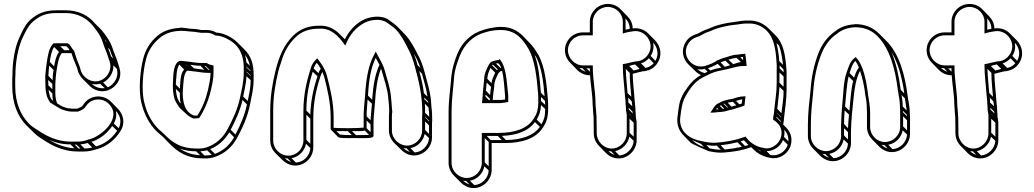

<svg xmlns="http://www.w3.org/2000/svg" viewBox="-20 -694 5237 972"><path d="M423 14C407 20 390 23 370 23H340C259 23 205 -12 154 -46C144 -52 135 -60 127 -68C84 -111 57 -174 57 -258V-283C57 -293 57 -303 58 -313C58 -379 70 -442 89 -491C105 -525 121 -562 146 -584C179 -611 206 -628 267 -628H312C374 -628 419 -601 448 -566C468 -542 491 -512 500 -480C508 -453 522 -427 528 -403L535 -383C550 -337 519 -297 487 -286C444 -271 402 -300 390 -334L384 -355C373 -381 363 -409 355 -437C345 -447 341 -457 331 -470C327 -472 324 -473 321 -475H267C262 -475 255 -475 250 -474C227 -451 222 -411 217 -379C213 -356 211 -330 209 -307L210 -259C210 -228 217 -199 231 -180C233 -177 234 -174 237 -173C253 -164 270 -151 289 -142C291 -140 297 -139 300 -138L312 -134C320 -132 332 -129 340 -129H375C387 -134 399 -138 409 -148C423 -170 438 -184 463 -189C490 -194 514 -185 531 -168C601 -98 496 -8 440 9L452 21C493 6 526 -24 548 -56L573 -32C551 1 517 31 476 44C473 45 469 46 466 47L443 24L452 21L440 9C435 11 430 12 424 13ZM336 -146 335 -145C328 -145 323 -146 316 -148L304 -152C292 -156 281 -163 269 -171C263 -186 260 -205 260 -224V-271C262 -294 263 -319 267 -341C272 -371 277 -407 293 -425H302H342C349 -400 360 -375 370 -351L376 -330C381 -318 388 -305 398 -295L433 -260C455 -238 490 -224 527 -237C565 -250 603 -296 584 -352L578 -372C571 -398 558 -424 550 -449C539 -485 515 -516 495 -541L460 -576C429 -614 379 -642 312 -642H267C203 -642 170 -624 136 -596C107 -571 91 -532 75 -497C54 -448 43 -380 43 -313C42 -303 42 -293 42 -283V-258C42 -169 70 -103 116 -57L152 -22C161 -13 170 -5 181 2C232 36 290 73 375 73H405C428 73 449 68 467 62C520 50 564 11 589 -29C616 -69 605 -115 577 -143L542 -179C522 -199 492 -210 460 -204C430 -198 412 -181 397 -158C392 -153 384 -149 371 -144H340C340 -144 337 -146 336 -146ZM387 58H378L358 38H367ZM408 58 387 37C400 36 413 33 424 30L447 53C434 56 422 58 408 58ZM357 57C305 53 265 36 228 14C259 28 295 37 337 37ZM536 -443C541 -427 547 -412 553 -398L542 -409C538 -424 532 -439 526 -453ZM520 -480 514 -486 511 -495ZM571 -346C584 -303 556 -265 526 -252L502 -276C530 -290 556 -324 554 -363ZM510 -248C485 -244 461 -254 445 -269C458 -266 472 -266 487 -270ZM305 -440 285 -460H316L326 -450C328 -447 330 -444 332 -440ZM279 -431C264 -412 258 -383 254 -358L232 -381C236 -408 241 -438 254 -456ZM251 -340C248 -323 247 -305 246 -288L225 -310C226 -327 227 -345 229 -362ZM245 -269V-242L225 -262C225 -271 224 -280 224 -289ZM245 -221C245 -208 246 -195 249 -184C234 -193 229 -217 226 -240ZM581 -45 556 -69C568 -90 571 -112 567 -132C589 -110 597 -77 581 -45ZM452 21C464 33 473 41 476 44C474 42 466 35 452 21ZM289 -142 440 9ZM250 -181Z M891 -554 890 -553C839 -549 805 -537 774 -510C742 -482 717 -445 705 -397C690 -338 679 -236 697 -169C711 -113 736 -66 772 -30C782 -21 795 -10 805 -1L840 35C882 77 928 108 1011 108C1033 109 1053 106 1069 100C1120 82 1156 49 1181 3C1207 -45 1234 -104 1246 -166C1253 -203 1264 -244 1264 -291V-315C1264 -373 1250 -411 1218 -443L1183 -478C1168 -493 1150 -505 1131 -514C1116 -521 1097 -528 1075 -529C1062 -537 1045 -542 1028 -542H998C998 -542 996 -542 994 -543C978 -547 956 -548 939 -549C924 -551 914 -554 891 -554ZM1071 -514H1073C1092 -514 1110 -507 1125 -500C1180 -474 1214 -429 1214 -350V-326C1214 -281 1204 -242 1196 -204C1185 -144 1157 -87 1132 -40C1109 3 1076 34 1029 51C1015 56 997 59 976 58C897 58 855 29 815 -11L799 -26C756 -61 726 -111 711 -173C694 -236 704 -336 719 -393C730 -438 754 -472 784 -498C812 -523 843 -535 891 -538C912 -538 921 -537 937 -535C955 -534 975 -532 991 -529C993 -529 996 -528 998 -528H1028C1044 -528 1058 -522 1071 -514ZM1026 -375H998C975 -375 949 -381 924 -383C914 -384 906 -385 899 -386H897C890 -386 886 -385 882 -382C853 -359 858 -298 855 -263C855 -227 859 -194 875 -170C881 -161 886 -150 895 -143C914 -127 931 -104 960 -94H961L986 -96H988C1014 -135 1035 -183 1047 -235C1054 -266 1061 -292 1061 -330V-362C1047 -365 1037 -368 1026 -375ZM905 -227C909 -267 907 -322 928 -336H932H933C940 -335 948 -334 958 -333C982 -331 1008 -325 1033 -325H1046C1045 -292 1039 -269 1033 -239C1022 -191 1004 -147 979 -109H962C920 -125 905 -166 905 -227ZM1041 -340H1036L1016 -360H1021ZM1014 -341C997 -343 980 -346 962 -348L943 -366C960 -364 978 -361 995 -361ZM938 -350 937 -351 919 -369H920ZM890 -225C890 -206 891 -187 895 -170L887 -179C877 -195 872 -217 870 -244ZM891 -245 870 -266C873 -302 873 -349 888 -367L912 -342C892 -320 893 -278 891 -245ZM1248 -337V-333L1228 -353V-357ZM1245 -361 1227 -379C1226 -393 1224 -405 1220 -417C1232 -401 1241 -383 1245 -361ZM1249 -312V-309L1228 -329V-332ZM1249 -288C1249 -250 1241 -216 1234 -183L1211 -205C1217 -237 1226 -270 1228 -308ZM1230 -165C1219 -110 1195 -57 1172 -13L1148 -37C1171 -81 1195 -133 1208 -188ZM1165 1C1143 40 1111 69 1068 85L1044 61C1086 44 1118 14 1141 -24ZM1052 90C1041 92 1029 93 1015 93L994 72C1007 71 1018 70 1029 67ZM993 92C949 89 917 77 890 58C913 67 940 72 973 72Z M2092 -424C2074 -459 2054 -496 2028 -522L1993 -558C1982 -569 1964 -582 1950 -592C1913 -620 1853 -611 1816 -592C1775 -569 1747 -537 1726 -495L1700 -521C1675 -546 1643 -565 1600 -564C1536 -564 1496 -545 1463 -512C1418 -467 1393 -410 1375 -337C1360 -276 1348 -208 1348 -131V17C1348 42 1358 65 1375 82L1411 117C1427 133 1450 144 1475 144C1525 144 1566 102 1566 52V-96C1566 -178 1582 -246 1602 -307C1605 -316 1608 -323 1612 -330C1615 -323 1618 -315 1621 -306C1637 -244 1654 -175 1654 -100V-39C1667 -26 1678 -14 1691 -1C1699 7 1727 5 1779 5C1828 5 1871 9 1871 -7V-67C1871 -108 1874 -116 1878 -171C1882 -239 1890 -299 1909 -347C1915 -330 1925 -289 1931 -273L1937 -249C1943 -227 1946 -200 1948 -174L1950 -144C1951 -136 1950 -131 1950 -124C1949 -115 1949 -106 1949 -97V-33C1949 -9 1960 14 1976 30L2012 65C2029 82 2051 93 2076 93C2125 93 2167 51 2167 2V-62C2167 -68 2167 -76 2168 -84V-85C2168 -108 2167 -133 2164 -154L2162 -184C2156 -240 2143 -278 2130 -327C2120 -365 2109 -394 2092 -424ZM1363 17V-131C1363 -207 1374 -272 1389 -333C1394 -352 1398 -365 1402 -375L1407 -391C1422 -438 1442 -471 1473 -502C1504 -533 1539 -549 1600 -549C1657 -551 1694 -510 1720 -474L1728 -463L1733 -475C1753 -521 1782 -555 1824 -578C1858 -596 1910 -601 1940 -579C1954 -568 1972 -557 1982 -547C2006 -523 2026 -488 2043 -453C2059 -424 2070 -396 2080 -358C2100 -284 2118 -214 2118 -120C2117 -112 2117 -104 2117 -97V-33C2117 8 2082 43 2041 43C2000 43 1964 8 1964 -33V-97C1964 -105 1964 -114 1965 -123L1966 -124C1966 -130 1965 -138 1964 -146L1962 -176C1960 -202 1957 -230 1951 -253L1945 -277C1940 -291 1929 -337 1922 -355C1912 -380 1900 -398 1889 -420L1882 -433L1876 -421C1844 -364 1833 -291 1828 -207C1824 -153 1821 -144 1821 -102V-48C1810 -47 1784 -45 1744 -45C1704 -45 1679 -46 1669 -47V-100C1669 -178 1651 -248 1635 -310C1626 -346 1607 -371 1586 -399C1571 -384 1559 -371 1553 -347C1533 -286 1516 -215 1516 -131V17C1516 59 1482 94 1440 94C1398 94 1363 59 1363 17ZM2079 -416C2091 -395 2100 -375 2108 -350L2094 -364C2089 -384 2083 -402 2076 -419ZM2116 -321C2127 -279 2138 -247 2144 -205L2126 -222C2121 -265 2112 -299 2102 -335ZM2147 -180 2148 -173 2128 -192V-200ZM2149 -150C2151 -136 2153 -119 2153 -103L2132 -123C2132 -138 2132 -154 2131 -169ZM2153 -82C2153 -81 2152 -80 2152 -79L2132 -100V-103ZM2152 -59V-16L2132 -36V-79ZM2152 5C2150 43 2117 76 2079 78L2058 56C2094 49 2123 20 2130 -16ZM2055 75C2043 71 2032 65 2023 56C2028 57 2033 57 2038 57ZM1863 -169C1860 -126 1857 -112 1856 -85L1836 -105C1836 -139 1838 -150 1841 -190ZM1864 -189 1843 -210C1847 -286 1857 -350 1882 -401C1888 -390 1895 -378 1901 -366C1878 -317 1869 -257 1864 -189ZM1856 -64V-25L1836 -45V-84ZM1848 -11C1835 -10 1813 -10 1782 -10L1762 -30C1790 -30 1815 -29 1827 -33ZM1761 -10C1727 -10 1707 -12 1701 -13L1683 -30H1741ZM1587 -308C1569 -252 1553 -188 1551 -114L1531 -134C1531 -210 1545 -274 1563 -331ZM1592 -324 1568 -347C1572 -359 1576 -367 1584 -376C1592 -366 1598 -356 1604 -346C1599 -340 1595 -332 1592 -324ZM1551 -93V34L1531 14V-113ZM1551 55C1549 95 1517 127 1478 129L1456 107C1493 100 1522 71 1529 34ZM1454 126C1442 122 1431 116 1422 107C1427 108 1431 108 1436 108Z M2266 131V-126C2266 -191 2275 -248 2279 -306C2283 -348 2296 -379 2308 -412C2331 -469 2373 -513 2435 -530L2457 -536C2475 -540 2495 -542 2516 -542C2593 -542 2628 -493 2657 -444C2688 -386 2697 -306 2704 -221C2705 -211 2705 -197 2705 -180C2705 -136 2698 -118 2681 -92C2650 -43 2586 -21 2503 -21H2419V131C2419 172 2384 207 2343 207C2302 207 2266 172 2266 131ZM2553 -178V-209C2545 -277 2545 -355 2509 -395L2504 -390C2492 -390 2481 -385 2476 -384C2462 -382 2458 -370 2455 -367C2445 -347 2431 -322 2431 -292C2429 -273 2427 -252 2425 -232L2423 -203C2422 -194 2421 -182 2420 -172H2515C2527 -173 2542 -176 2553 -178ZM2500 -343C2498 -342 2497 -340 2496 -339L2471 -363L2475 -367ZM2515 -349 2491 -372C2494 -373 2498 -374 2502 -374L2509 -367C2512 -362 2515 -356 2517 -350C2516 -350 2516 -349 2515 -349ZM2487 -326C2480 -311 2471 -293 2468 -273L2447 -295C2448 -316 2455 -333 2463 -350ZM2466 -254C2464 -241 2462 -227 2461 -213L2440 -235C2441 -248 2442 -262 2444 -276ZM2460 -194 2459 -187H2455L2438 -205V-215ZM2693 -408C2721 -355 2731 -283 2737 -206L2718 -225C2713 -294 2707 -360 2687 -415ZM2739 -183C2739 -177 2740 -171 2740 -163L2719 -183V-203ZM2740 -142C2740 -105 2734 -87 2721 -65L2697 -89C2710 -111 2717 -130 2719 -162ZM2713 -52C2682 -7 2620 14 2541 15L2521 -6C2594 -9 2654 -29 2688 -76ZM2520 15H2464L2444 -6H2500ZM2454 25V148L2434 128V5ZM2454 169C2452 208 2420 241 2381 243L2359 221C2396 214 2425 185 2432 148ZM2357 240C2345 236 2334 230 2325 221C2330 222 2334 222 2339 222ZM2626 -513C2600 -539 2565 -558 2516 -558C2493 -558 2472 -553 2453 -550L2431 -544C2364 -525 2318 -479 2294 -418C2281 -384 2270 -352 2265 -308C2261 -250 2251 -192 2251 -126V131C2251 156 2262 179 2279 196L2314 231C2330 247 2353 258 2378 258C2428 258 2469 215 2469 166V30H2538C2623 30 2694 7 2729 -49C2747 -76 2755 -100 2755 -145C2755 -162 2755 -176 2754 -187C2747 -273 2739 -354 2706 -416C2693 -437 2679 -459 2661 -477ZM2522 -335C2531 -296 2533 -254 2537 -209V-190C2531 -189 2523 -189 2515 -188H2474C2476 -211 2479 -234 2482 -256V-257C2482 -283 2493 -302 2503 -323C2506 -326 2511 -332 2513 -333C2516 -334 2519 -334 2522 -335Z M3133 -584V-524L3142 -527C3153 -530 3164 -533 3175 -534L3187 -536C3248 -545 3301 -471 3258 -414C3245 -397 3229 -387 3209 -384L3197 -383C3181 -380 3162 -375 3149 -372C3144 -372 3138 -370 3133 -369V-363C3133 -311 3140 -267 3143 -219C3144 -202 3147 -186 3147 -172V-167C3148 -159 3149 -149 3149 -137V-136C3151 -127 3152 -118 3153 -111V-19C3153 22 3118 58 3077 58C3036 58 3001 22 3001 -19L3000 -100C3000 -114 2997 -128 2997 -140V-142C2996 -151 2995 -159 2995 -167C2995 -230 2981 -290 2981 -356V-363H2931C2890 -363 2855 -399 2855 -440C2855 -481 2889 -515 2931 -515H2981V-584C2981 -625 3016 -659 3057 -659C3098 -659 3133 -625 3133 -584ZM2980 -167C2980 -166 2982 -140 2982 -140C2982 -125 2985 -111 2985 -100L2986 -19C2986 6 2996 28 3013 45L3048 81C3065 98 3087 108 3112 108C3161 108 3203 65 3203 16V-76C3202 -84 3201 -92 3199 -102C3199 -112 3198 -124 3197 -133V-137C3197 -153 3194 -169 3193 -185C3190 -232 3184 -272 3183 -321H3185H3186C3202 -325 3217 -330 3234 -333L3246 -334C3270 -339 3290 -349 3305 -370C3335 -410 3326 -460 3296 -490L3261 -525C3242 -544 3214 -555 3183 -550C3183 -574 3172 -596 3156 -612L3121 -648C3104 -665 3082 -674 3057 -674C3007 -674 2966 -633 2966 -584V-530H2931C2881 -530 2840 -490 2840 -440C2840 -415 2850 -393 2867 -376L2902 -340C2919 -323 2941 -313 2966 -313H2967C2970 -265 2980 -213 2980 -167ZM3289 -374C3278 -361 3264 -353 3248 -350L3225 -373C3240 -378 3254 -387 3265 -399ZM3298 -386 3274 -411C3288 -433 3291 -456 3286 -478C3309 -455 3317 -418 3298 -386ZM3218 -345C3207 -342 3197 -339 3188 -337L3165 -360C3175 -363 3184 -366 3195 -368ZM3168 -325C3168 -282 3173 -243 3176 -204L3157 -223C3154 -265 3149 -302 3148 -345ZM3178 -181C3179 -172 3180 -163 3181 -156L3161 -175C3161 -183 3161 -192 3160 -200ZM3184 -98 3185 -97 3167 -114V-115ZM3183 -120 3163 -140V-148L3182 -129C3182 -126 3183 -123 3183 -120ZM3188 -73V-2L3167 -22V-93ZM3188 19C3186 57 3153 91 3115 93L3094 71C3130 64 3159 34 3166 -2ZM3091 90C3079 86 3069 80 3060 71C3065 72 3069 72 3074 72ZM2945 -331C2933 -335 2922 -341 2913 -350C2918 -349 2923 -349 2928 -349ZM3168 -548C3161 -547 3155 -546 3147 -544V-584C3147 -590 3147 -595 3146 -601C3160 -587 3168 -569 3168 -549ZM2949 -348H2966V-331Z M3623 -127C3640 -127 3659 -132 3671 -136L3688 -140C3708 -147 3729 -151 3749 -160C3751 -176 3752 -192 3754 -207L3746 -206C3722 -206 3706 -199 3690 -194C3668 -190 3643 -186 3627 -176L3609 -167C3598 -158 3590 -145 3584 -135L3576 -124H3592C3603 -125 3614 -126 3623 -127ZM3757 -575H3776C3811 -575 3841 -559 3862 -538C3897 -503 3907 -447 3911 -381C3912 -368 3913 -357 3912 -345V-272C3912 -227 3904 -182 3900 -141L3898 -120C3897 -112 3895 -105 3894 -98V-88C3921 -72 3945 -43 3934 -1C3926 32 3886 68 3842 54L3832 52C3799 44 3772 23 3754 -3C3752 -2 3750 0 3748 0H3747L3713 11C3683 19 3647 25 3610 28C3584 31 3557 26 3534 21C3470 10 3411 -30 3425 -109C3429 -140 3433 -170 3443 -192C3465 -236 3494 -280 3538 -302L3556 -311C3581 -324 3603 -333 3635 -338C3672 -344 3707 -360 3746 -360H3760L3759 -370C3757 -389 3756 -405 3753 -422C3737 -420 3725 -420 3711 -417C3688 -417 3668 -407 3652 -403C3637 -400 3625 -393 3611 -388C3594 -376 3570 -366 3548 -360C3487 -343 3427 -410 3463 -471C3476 -493 3494 -503 3521 -511C3537 -519 3549 -528 3564 -532C3580 -537 3593 -545 3607 -549C3632 -557 3666 -565 3695 -568C3713 -569 3737 -575 3757 -575ZM3783 51 3795 63C3814 82 3838 95 3864 102L3874 104C3928 118 3974 80 3984 38C3993 2 3980 -28 3960 -48L3945 -63C3946 -69 3947 -76 3948 -83L3950 -104C3954 -144 3962 -190 3962 -237V-309C3963 -321 3962 -334 3961 -347C3956 -416 3945 -476 3908 -513L3872 -549C3848 -573 3815 -590 3776 -590H3757C3735 -590 3710 -584 3693 -582C3662 -579 3629 -571 3603 -563C3587 -558 3573 -550 3560 -546C3543 -541 3530 -533 3515 -525C3488 -516 3466 -506 3450 -479C3427 -439 3437 -396 3464 -369L3500 -334C3508 -326 3518 -319 3529 -314C3502 -300 3478 -277 3461 -252C3449 -235 3437 -219 3429 -198C3417 -173 3415 -141 3411 -111C3403 -67 3416 -33 3441 -8L3476 28C3484 36 3567 71 3567 71C3590 76 3619 81 3647 78C3684 75 3720 70 3752 61ZM3731 -380C3716 -378 3703 -372 3692 -369L3668 -392C3681 -396 3696 -400 3709 -401ZM3676 -364C3668 -361 3657 -358 3649 -356L3628 -378L3652 -387ZM3924 -463C3934 -436 3940 -402 3944 -366L3925 -385C3923 -417 3918 -448 3911 -476ZM3946 -343C3947 -338 3947 -333 3947 -328L3927 -348V-363ZM3947 -307V-255L3926 -275V-327ZM3947 -234C3947 -196 3940 -157 3936 -121L3915 -143C3918 -177 3924 -215 3926 -254ZM3935 -102 3934 -100 3913 -122V-123ZM3933 -81C3933 -80 3932 -78 3932 -77L3910 -100C3910 -101 3911 -102 3911 -103ZM3968 39C3958 71 3921 100 3879 90L3861 71C3900 71 3931 46 3944 15ZM3971 21 3949 -1C3952 -14 3952 -26 3950 -37C3964 -23 3973 -3 3971 21ZM3835 74C3829 71 3823 67 3818 63C3821 64 3823 65 3826 66ZM3736 49C3710 55 3680 60 3649 63L3628 41C3658 38 3687 33 3713 26ZM3752 45 3729 22 3746 16 3769 40ZM3629 64C3609 64 3590 61 3572 57L3556 40C3573 43 3590 45 3608 43ZM3544 50C3520 43 3500 31 3484 15C3503 23 3521 31 3528 34ZM3723 -166 3706 -183C3716 -186 3726 -190 3738 -191C3737 -185 3736 -178 3735 -170C3731 -168 3727 -167 3723 -166ZM3707 -161C3700 -159 3692 -156 3683 -154L3664 -174C3673 -176 3682 -177 3690 -179ZM3639 -143 3624 -158 3630 -161 3646 -144C3644 -143 3641 -143 3639 -143ZM3663 -149 3643 -168C3644 -168 3646 -170 3647 -170L3666 -150C3665 -150 3664 -149 3663 -149ZM3617 -141C3613 -141 3609 -140 3605 -140C3607 -142 3608 -145 3610 -148ZM3576 -337 3564 -349C3581 -354 3597 -361 3613 -371L3632 -352C3611 -348 3593 -344 3576 -337ZM3562 -331C3557 -329 3553 -326 3548 -324C3534 -327 3521 -334 3511 -344C3523 -342 3535 -342 3548 -345ZM3728 -404C3732 -405 3735 -405 3741 -406C3741 -404 3742 -399 3742 -396V-395V-390Z M4085 -5V-63C4085 -121 4091 -173 4097 -231C4102 -304 4116 -362 4136 -415C4153 -461 4180 -498 4217 -523C4240 -542 4269 -554 4308 -556C4361 -556 4395 -538 4422 -511C4484 -449 4512 -347 4526 -234C4530 -204 4536 -185 4536 -152C4537 -141 4537 -131 4537 -123V-51C4537 -9 4501 25 4460 25C4419 25 4385 -10 4385 -51V-123C4385 -156 4379 -186 4375 -212C4366 -283 4352 -365 4312 -405L4307 -401C4282 -384 4275 -351 4265 -324C4249 -280 4249 -204 4243 -153C4241 -127 4238 -89 4238 -63V-5C4238 36 4203 71 4162 71C4121 71 4085 36 4085 -5ZM4561 -196C4564 -173 4568 -157 4570 -135L4550 -155C4550 -178 4547 -195 4544 -213ZM4558 -221 4540 -239C4531 -307 4517 -374 4493 -430C4527 -376 4547 -300 4558 -221ZM4571 -113V-106L4551 -126V-133ZM4572 -85V-34L4552 -54V-105ZM4572 -13C4570 26 4537 59 4498 61L4477 39C4514 32 4543 3 4550 -34ZM4474 58C4462 54 4452 48 4443 39C4448 40 4452 40 4457 40ZM4299 -284C4288 -242 4285 -182 4280 -133L4258 -155C4263 -202 4266 -265 4276 -307ZM4304 -301 4281 -324C4289 -349 4295 -371 4310 -385C4317 -377 4323 -364 4328 -352C4316 -337 4310 -319 4304 -301ZM4278 -114C4276 -94 4274 -67 4273 -45L4253 -66C4253 -86 4254 -113 4256 -135ZM4273 -25V12L4253 -8V-45ZM4273 33C4271 72 4239 105 4200 107L4178 85C4215 78 4244 49 4251 12ZM4176 104C4164 100 4153 94 4144 85C4149 86 4153 86 4158 86ZM4368 -146C4369 -138 4369 -129 4369 -123V-51C4369 -26 4380 -3 4397 14L4432 49C4448 65 4470 76 4495 76C4545 76 4587 34 4587 -16V-88C4587 -97 4587 -106 4586 -117C4586 -152 4580 -172 4576 -201C4562 -315 4533 -421 4468 -486L4432 -522C4403 -551 4365 -572 4308 -572V-571C4266 -569 4233 -556 4207 -535C4168 -507 4140 -470 4122 -421C4101 -366 4088 -306 4083 -233C4077 -176 4070 -122 4070 -63V-5C4070 20 4081 43 4098 60L4133 95C4149 111 4172 122 4197 122C4247 122 4288 79 4288 30V-28C4288 -53 4291 -91 4293 -116C4302 -194 4304 -282 4334 -335C4347 -298 4356 -253 4361 -210C4364 -193 4367 -182 4367 -169C4368 -163 4368 -155 4368 -146Z M4964 -584V-524L4973 -527C4984 -530 4995 -533 5006 -534L5018 -536C5079 -545 5132 -471 5089 -414C5076 -397 5060 -387 5040 -384L5028 -383C5012 -380 4993 -375 4980 -372C4975 -372 4969 -370 4964 -369V-363C4964 -311 4971 -267 4974 -219C4975 -202 4978 -186 4978 -172V-167C4979 -159 4980 -149 4980 -137V-136C4982 -127 4983 -118 4984 -111V-19C4984 22 4949 58 4908 58C4867 58 4832 22 4832 -19L4831 -100C4831 -114 4828 -128 4828 -140V-142C4827 -151 4826 -159 4826 -167C4826 -230 4812 -290 4812 -356V-363H4762C4721 -363 4686 -399 4686 -440C4686 -481 4720 -515 4762 -515H4812V-584C4812 -625 4847 -659 4888 -659C4929 -659 4964 -625 4964 -584ZM4811 -167C4811 -166 4813 -140 4813 -140C4813 -125 4816 -111 4816 -100L4817 -19C4817 6 4827 28 4844 45L4879 81C4896 98 4918 108 4943 108C4992 108 5034 65 5034 16V-76C5033 -84 5032 -92 5030 -102C5030 -112 5029 -124 5028 -133V-137C5028 -153 5025 -169 5024 -185C5021 -232 5015 -272 5014 -321H5016H5017C5033 -325 5048 -330 5065 -333L5077 -334C5101 -339 5121 -349 5136 -370C5166 -410 5157 -460 5127 -490L5092 -525C5073 -544 5045 -555 5014 -550C5014 -574 5003 -596 4987 -612L4952 -648C4935 -665 4913 -674 4888 -674C4838 -674 4797 -633 4797 -584V-530H4762C4712 -530 4671 -490 4671 -440C4671 -415 4681 -393 4698 -376L4733 -340C4750 -323 4772 -313 4797 -313H4798C4801 -265 4811 -213 4811 -167ZM5120 -374C5109 -361 5095 -353 5079 -350L5056 -373C5071 -378 5085 -387 5096 -399ZM5129 -386 5105 -411C5119 -433 5122 -456 5117 -478C5140 -455 5148 -418 5129 -386ZM5049 -345C5038 -342 5028 -339 5019 -337L4996 -360C5006 -363 5015 -366 5026 -368ZM4999 -325C4999 -282 5004 -243 5007 -204L4988 -223C4985 -265 4980 -302 4979 -345ZM5009 -181C5010 -172 5011 -163 5012 -156L4992 -175C4992 -183 4992 -192 4991 -200ZM5015 -98 5016 -97 4998 -114V-115ZM5014 -120 4994 -140V-148L5013 -129C5013 -126 5014 -123 5014 -120ZM5019 -73V-2L4998 -22V-93ZM5019 19C5017 57 4984 91 4946 93L4925 71C4961 64 4990 34 4997 -2ZM4922 90C4910 86 4900 80 4891 71C4896 72 4900 72 4905 72ZM4776 -331C4764 -335 4753 -341 4744 -350C4749 -349 4754 -349 4759 -349ZM4999 -548C4992 -547 4986 -546 4978 -544V-584C4978 -590 4978 -595 4977 -601C4991 -587 4999 -569 4999 -549ZM4780 -348H4797V-331Z"/></svg>

Font: Blanket
Style: Ugh
Weight: 900
Foundry: Cannot Into Space Fonts
Version: Version 0.9